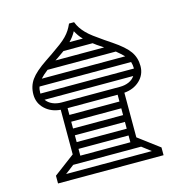

<svg xmlns="http://www.w3.org/2000/svg" viewBox="-110 -856 909 956"><g transform="rotate(-15 344.0 -377.5)"><path d="M357 -755Q364 -737 373.5 -723Q383 -709 396.5 -695Q410 -681 430 -666Q450 -651 479 -631L516 -606Q574 -567 597 -534.5Q620 -502 620 -459Q620 -415 588.5 -385Q557 -355 508 -351V-121L616 -40V0H72V-40L180 -121V-351Q131 -355 99.5 -385Q68 -415 68 -459Q68 -502 91 -534.5Q114 -567 172 -606L209 -631Q238 -651 258 -666Q278 -681 291.5 -695Q305 -709 314 -723Q323 -737 331 -755ZM103 -459V-455H585V-459Q585 -473 580 -490H108Q103 -477 103 -459ZM194 -385H494Q520 -385 540.5 -394Q561 -403 572 -420H115Q127 -403 147.5 -394Q168 -385 194 -385ZM123 -35H565L519 -70H169ZM129 -525H559Q551 -533 541.5 -541.5Q532 -550 520 -560H168Q155 -550 145.5 -541.5Q136 -533 129 -525ZM215 -245H473V-280H215ZM215 -315H473V-350H215ZM215 -105H473V-140H215ZM215 -175H473V-210H215ZM229 -602 218 -595H469L459 -602Q435 -617 419 -630H269ZM309 -665H378Q367 -676 359 -687.5Q351 -699 344 -712Q330 -686 309 -665Z"/></g></svg>

Font: IBM Plex Sans Arabic Medm
Style: Regular
Weight: 500
Designer: Mike Abbink, Paul van der Laan, Pieter van Rosmalen, Wael Morcos, Khajak Apelian
Foundry: Bold Monday
Version: Version 1.005